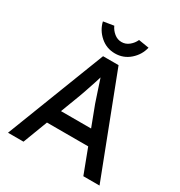

<svg xmlns="http://www.w3.org/2000/svg" viewBox="-205 -1039 1109 1181"><g transform="rotate(30 350.0 -448.5)"><path d="M296 -700H406L675 0H560L400 -422Q385 -469 369 -515Q358 -548 353 -564Q348 -580 337 -612L360 -613Q354 -598 347.5 -578Q341 -558 334 -535Q306 -450 294 -418L135 0H25ZM185 -278H503L549 -174H145ZM188 -885 262 -897Q274 -870 297.5 -851Q321 -832 350 -832Q379 -832 402.5 -851Q426 -870 438 -897L512 -885Q499 -829 454.5 -790Q410 -751 350 -751Q290 -751 245.5 -790Q201 -829 188 -885Z"/></g></svg>

Font: Easer Grotesk Variable
Style: Regular
Weight: 400
Designer: Boardeaser, Bonnie Shaver-Troup, Thomas Jockin
Foundry: Lexend
Version: Version 1.001;Glyphs 3.1.2 (3151)